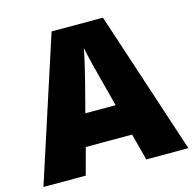

<svg xmlns="http://www.w3.org/2000/svg" viewBox="-105 -823 936 929"><g transform="rotate(-15 363.0 -358.5)"><path d="M515.1 0 480 -133.8H248L211.9 0H0L232.9 -716.8H490.2L726.1 0ZM439.9 -292 409.2 -409.2Q398.4 -448.2 383.1 -510.3Q367.7 -572.3 362.8 -599.1Q358.4 -574.2 345.5 -517.1Q332.5 -460 288.1 -292Z"/></g></svg>

Font: OpenSans-ExtraBold
Style: Regular
Weight: 800
Foundry: Ascender Corporation
Version: Version 1.10